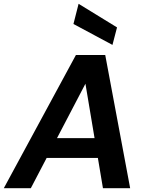

<svg xmlns="http://www.w3.org/2000/svg" viewBox="-42 -989 770 1009"><path d="M-22 0 357 -700H511L642 0H499L407 -549L120 0ZM109 -159 163 -263H534L550 -159ZM549 -753 344 -863 371 -969 573 -845Z"/></svg>

Font: DM Sans 18pt
Style: Bold Italic
Weight: 700
Italic angle: -10°
Designer: Colophon Foundry, Jonny Pinhorn
Foundry: Colophon Foundry
Version: Version 4.004;gftools[0.9.30]